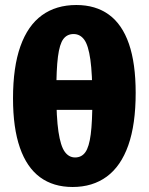

<svg xmlns="http://www.w3.org/2000/svg" viewBox="-20 -731 594 767"><path d="M270 16Q193 16 140 -23Q87 -62 59.5 -141Q32 -220 32 -338Q32 -463 61.5 -546Q91 -629 147.5 -670Q204 -711 285 -711Q362 -711 415 -672.5Q468 -634 495 -556Q522 -478 522 -360Q522 -234 492.5 -150.5Q463 -67 406.5 -25.5Q350 16 270 16ZM280 -102Q306 -102 321 -123Q336 -144 342.5 -194.5Q349 -245 349 -335Q349 -436 341 -493Q333 -550 316.5 -572.5Q300 -595 274 -595Q248 -595 233 -575Q218 -555 211.5 -504.5Q205 -454 205 -363Q205 -262 213.5 -205Q222 -148 238.5 -125Q255 -102 280 -102ZM130 -292V-411H407V-292Z"/></svg>

Font: Ysabeau Office Black
Style: Regular
Weight: 900
Designer: Christian Thalmann (Catharsis Fonts)
Version: Version 2.001;gftools[0.9.30]; featfreeze: tnum,lnum,ss02